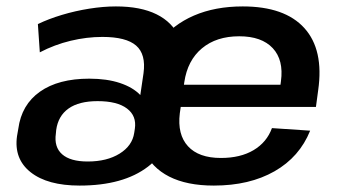

<svg xmlns="http://www.w3.org/2000/svg" viewBox="-20 -569 1065 598"><path d="M228 9Q128 9 75.5 -32.5Q23 -74 33 -145L37 -168Q47 -243 104.5 -283.5Q162 -324 258 -324Q313 -324 353.5 -310.5Q394 -297 417 -273L427 -341Q435 -400 404 -427Q373 -454 299 -454Q250 -454 200 -442Q150 -430 104 -406L98 -494Q131 -510 172.5 -522.5Q214 -535 258 -542Q302 -549 341 -549Q418 -549 467.5 -524.5Q517 -500 538.5 -453Q560 -406 550 -338L534 -228Q518 -109 441 -50Q364 9 228 9ZM253 -66Q313 -66 352.5 -90.5Q392 -115 398 -155L400 -168Q406 -208 375.5 -231Q345 -254 284 -254Q226 -254 193.5 -231Q161 -208 155 -164L154 -153Q148 -111 173.5 -88.5Q199 -66 253 -66ZM646 9Q562 9 507 -19Q452 -47 428 -100.5Q404 -154 415 -230L426 -310Q437 -385 477.5 -438.5Q518 -492 584 -520.5Q650 -549 736 -549Q867 -549 928 -481.5Q989 -414 971 -288L964 -236H520L529 -305H872L850 -278L855 -316Q864 -382 829.5 -419Q795 -456 725 -456Q654 -456 609 -418.5Q564 -381 554 -313L540 -216Q532 -150 565.5 -113.5Q599 -77 668 -77Q729 -77 770 -101.5Q811 -126 827 -170L946 -162Q913 -80 835 -35.5Q757 9 646 9Z"/></svg>

Font: Pathway Extreme 8pt Thin 12pt SemiBold
Style: Italic
Weight: 600
Italic angle: -8°
Version: Version 1.001;gftools[0.9.26]